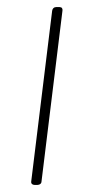

<svg xmlns="http://www.w3.org/2000/svg" viewBox="-20 -521 241 541"><path d="M77 0H86C92 0 97 -4 97 -10L156 -491C157 -497 154 -501 148 -501H138C132 -501 128 -497 127 -491L68 -10C67 -4 71 0 77 0Z"/></svg>

Font: Barlow Thin
Style: Italic
Weight: 250
Italic angle: -7°
Designer: Jeremy Tribby
Foundry: Tribby Type
Version: Version 1.422;hotconv 1.0.109;makeotfexe 2.5.65596